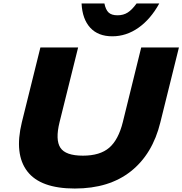

<svg xmlns="http://www.w3.org/2000/svg" viewBox="-20 -1086 1060 1116"><path d="M1020 -810.1 912.1 -375Q867.2 -190.9 741 -90.6Q614.7 9.8 415 9.8Q215.3 9.8 138.7 -90.1Q62 -189.9 106.9 -375L214.8 -810.1H434.1L326.2 -376Q300.8 -272.9 331.1 -227.1Q361.3 -181.2 461.9 -181.2Q561.5 -181.2 615 -227.5Q668.5 -273.9 693.8 -376L800.8 -810.1ZM773.9 -1065.9H905.8Q856 -975.1 785.2 -925Q714.4 -875 632.8 -875Q550.3 -875 504.4 -925Q458.5 -975.1 454.1 -1065.9H586.9Q594.2 -1029.3 611.3 -1013.2Q628.4 -997.1 663.1 -997.1Q697.3 -997.1 722.4 -1013.2Q747.6 -1029.3 773.9 -1065.9Z"/></svg>

Font: Sinkin Sans 900 X Black Italic
Style: Regular
Weight: 950
Italic angle: -112°
Designer: Keith Bates
Foundry: K-Type
Version: Sinkin Sans (version 1.0)  by Keith Bates   •   © 2014   www